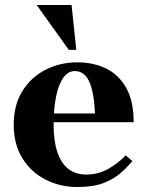

<svg xmlns="http://www.w3.org/2000/svg" viewBox="-20 -740 584 770"><path d="M326 -40Q376 -40 416.5 -64Q457 -88 484 -117L511 -94Q490 -69 462.5 -45Q435 -21 394 -5.5Q353 10 290 10Q221 10 163 -19.5Q105 -49 70 -105Q35 -161 35 -240Q35 -319 70 -375Q105 -431 163 -460.5Q221 -490 290 -490Q355 -490 406 -465Q457 -440 486.5 -387Q516 -334 516 -250H160V-285H361Q357 -372 337.5 -413.5Q318 -455 280 -455Q253 -455 234 -428.5Q215 -402 205 -353.5Q195 -305 195 -240Q195 -176 209.5 -131.5Q224 -87 253 -63.5Q282 -40 326 -40ZM256 -540 127 -720H267L286 -540Z"/></svg>

Font: Brygada 1918
Style: Bold
Weight: 700
Designer: Mateusz Machalski | Borys Kosmynka | Przemek Hoffer
Foundry: NIEPODLEGLA 2018
Version: Version 3.006